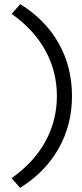

<svg xmlns="http://www.w3.org/2000/svg" viewBox="-20 -722 398 928"><path d="M77 186 36 139Q143 64 199 -37.5Q255 -139 255 -258Q255 -377 199 -478.5Q143 -580 36 -655L78 -702Q200 -626 264 -512Q328 -398 328 -258Q328 -119 263.5 -4.5Q199 110 77 186Z"/></svg>

Font: Lexend Light
Style: Regular
Weight: 300
Designer: Bonnie Shaver-Troup, Thomas Jockin
Foundry: Lexend
Version: Version 1.007; ttfautohint (v1.8.3)